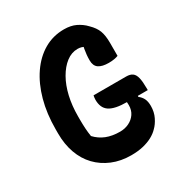

<svg xmlns="http://www.w3.org/2000/svg" viewBox="-172 -848 944 995"><g transform="rotate(-30 300.0 -350.0)"><path d="M313 -347H508Q532 -347 545.5 -337Q559 -327 564.5 -303.5Q570 -280 570 -239V-230H448Q410 -230 383.5 -235.5Q357 -241 341 -252Q325 -263 317.5 -280.5Q310 -298 310 -322Q310 -328 311 -335.5Q312 -343 313 -347ZM351 -720Q371 -720 388.5 -716.5Q406 -713 420.5 -706Q435 -699 448.5 -689.5Q462 -680 474 -667Q502 -640 512.5 -612Q523 -584 523 -540Q523 -527 523 -513.5Q523 -500 523 -487Q523 -474 523 -462Q513 -458 498.5 -455.5Q484 -453 466 -453Q427 -453 406.5 -467Q386 -481 386 -514Q386 -532 387.5 -547Q389 -562 392 -579.5Q395 -597 400 -619L405 -584Q394 -591 383.5 -594Q373 -597 361 -597Q325 -597 293.5 -573Q262 -549 238 -507Q214 -465 201.5 -410.5Q189 -356 189 -293V-275Q189 -246 190.5 -221Q192 -196 196 -171Q222 -143 257 -129Q292 -115 339 -115Q368 -115 392.5 -127Q417 -139 431.5 -160.5Q446 -182 446 -211Q446 -219 445.5 -225.5Q445 -232 444.5 -238Q444 -244 442 -250H513L510 -224Q526 -212 534.5 -195Q543 -178 543 -151Q543 -115 528.5 -85.5Q514 -56 495 -38Q479 -21 455 -8Q431 5 399.5 12.5Q368 20 328 20Q266 20 215.5 -1Q165 -22 129 -59.5Q93 -97 74 -150Q55 -203 55 -267V-292Q55 -386 76.5 -464Q98 -542 137.5 -599.5Q177 -657 231 -688.5Q285 -720 351 -720Z"/></g></svg>

Font: Recursive Monospace Casual
Style: Bold
Weight: 700
Version: Version 1.047